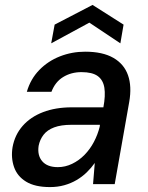

<svg xmlns="http://www.w3.org/2000/svg" viewBox="-20 -748 602 780"><path d="M183 12Q122 12 86 -10Q50 -32 37 -69.5Q24 -107 31 -150Q40 -200 72 -236.5Q104 -273 155 -292.5Q206 -312 272 -312H400Q409 -360 404 -391.5Q399 -423 377 -439Q355 -455 311 -455Q269 -455 236.5 -435Q204 -415 189 -375H89Q104 -427 139.5 -463.5Q175 -500 223.5 -519Q272 -538 326 -538Q397 -538 440.5 -513Q484 -488 500 -442.5Q516 -397 505 -334L446 0H358L365 -86Q351 -66 332.5 -48Q314 -30 291 -16.5Q268 -3 241 4.5Q214 12 183 12ZM215 -69Q245 -69 273 -82.5Q301 -96 323.5 -119Q346 -142 361.5 -171.5Q377 -201 385 -233L386 -241H270Q228 -241 200 -230.5Q172 -220 157 -200.5Q142 -181 137 -156Q131 -117 151.5 -93Q172 -69 215 -69ZM188 -572 202 -648 356 -728 482 -648 469 -572 343 -656Z"/></svg>

Font: DM Sans 9pt Medium
Style: Italic
Weight: 500
Italic angle: -10°
Version: Version 4.004;gftools[0.9.30]